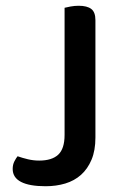

<svg xmlns="http://www.w3.org/2000/svg" viewBox="-20 -634 432 666"><path d="M204 -166V-607Q211 -609 225 -611.5Q239 -614 253 -614Q282 -614 296.5 -603Q311 -592 311 -564V-157Q311 -112 297.5 -80Q284 -48 261 -27.5Q238 -7 206.5 2.5Q175 12 138 12Q82 12 53 -3Q24 -18 24 -48Q24 -63 30 -74.5Q36 -86 41 -92Q58 -86 77 -81.5Q96 -77 116 -77Q160 -77 182 -97.5Q204 -118 204 -166Z"/></svg>

Font: Baloo 2 Latin Medium
Style: Regular
Weight: 500
Designer: Sarang Kulkarni and Ek Type
Foundry: Ek Type
Version: Version 1.001